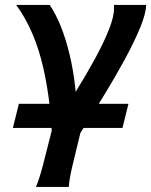

<svg xmlns="http://www.w3.org/2000/svg" viewBox="-20 -513 606 770"><path d="M44.9 -493.2H179.2Q228.5 -420.9 258.8 -295.7Q289.1 -170.4 289.6 -14.2L189.9 89.8Q188 -89.8 153.6 -241Q119.1 -392.1 44.9 -493.2ZM255.9 236.8H124Q136.7 208 151.4 152.6Q166 97.2 183.6 26.4L202.6 -50.3H319.8L300.8 26.4Q283.2 97.2 270.3 152.6Q257.3 208 255.9 236.8ZM300.3 23.4 197.8 -9.3Q242.2 -78.1 284.9 -147.2Q327.6 -216.3 362.1 -279.5Q396.5 -342.8 417 -394.8Q437.5 -446.8 437.5 -481Q437.5 -484.4 437.3 -487.3Q437 -490.2 436.5 -493.2H565.9Q565.9 -460.9 543.5 -405.5Q521 -350.1 483.2 -279.8Q445.3 -209.5 397.7 -131.6Q350.1 -53.7 300.3 23.4ZM31.7 0 55.7 -96.7H495.1L471.2 0Z"/></svg>

Font: Andika
Style: Bold Italic
Weight: 700
Italic angle: -14°
Designer: Victor Gaultney, Annie Olsen, Julie Remington, Don Collingsworth, Eric Hays, Becca Hirsbrunner
Foundry: SIL International
Version: Version 6.101